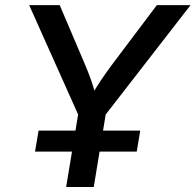

<svg xmlns="http://www.w3.org/2000/svg" viewBox="-20 -748 782 768"><path d="M244.6 0 292.5 -290 96.7 -727.5H218.8L317.4 -496.1Q333.5 -459 345.5 -424.3Q357.4 -389.6 368.2 -341.8H332.5Q358.9 -390.1 382.6 -425.3Q406.2 -460.4 433.1 -496.1L607.4 -727.5H742.2L402.8 -290L355 0ZM120.1 -141.6 134.3 -225.6H541L526.9 -141.6Z"/></svg>

Font: Inter 18pt Medium
Style: Italic
Weight: 500
Italic angle: -9.3988°
Designer: Rasmus Andersson
Foundry: rsms
Version: Version 4.001;git-66647c0bb